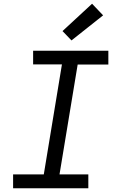

<svg xmlns="http://www.w3.org/2000/svg" viewBox="-20 -1006 640 1026"><path d="M50 0V-74H214L311 -662H157V-735H559V-661H395L298 -74H452V0ZM362 -790 314 -840 472 -986 531 -924Z"/></svg>

Font: Iosevka Curly Extended Oblique
Style: Regular
Weight: 400
Width: 7
Italic angle: -9°
Monospace: yes
Designer: Belleve Invis
Foundry: Belleve Invis
Version: Version 11.1.0; ttfautohint (v1.8.3)